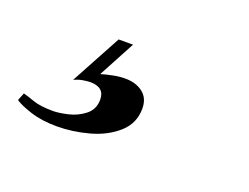

<svg xmlns="http://www.w3.org/2000/svg" viewBox="-102 -82 455 351"><g transform="rotate(20 125.5 94.0)"><path d="M108 0 70 71Q80 68 92.5 65.5Q105 63 116 63Q137 63 150.5 73.5Q164 84 164 104Q164 133 142.5 152Q121 171 89.5 179.5Q58 188 28 188Q-1 188 -23 181Q-45 174 -55 167L-49 152Q-41 154 -27 159Q-13 164 12 164Q23 164 40.5 160Q58 156 72 145Q86 134 86 115Q86 91 58 91Q53 91 44 92.5Q35 94 27 98L80 0Z"/></g></svg>

Font: Playfair Display Medium
Style: Italic
Weight: 500
Italic angle: -14°
Designer: Claus Eggers Sørensen
Foundry: Claus Eggers Sørensen
Version: Version 1.203